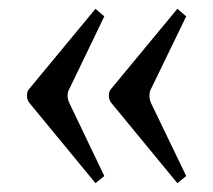

<svg xmlns="http://www.w3.org/2000/svg" viewBox="-20 -455 482 434"><path d="M231 -223.1Q226.1 -229.5 226.1 -238.8Q226.1 -249 231 -253.9L380.9 -435.1L400.9 -418L321.8 -254.9Q317.9 -248.5 317.9 -238.8Q317.9 -229 321.8 -221.2L400.9 -57.1L380.9 -41ZM45.9 -223.1Q41 -229.5 41 -238.8Q41 -249 45.9 -253.9L195.8 -435.1L215.8 -418L137.2 -254.9Q132.8 -247.6 132.8 -238.8Q132.8 -230 137.2 -221.2L215.8 -57.1L195.8 -41Z"/></svg>

Font: Heuristica
Style: Regular
Weight: 400
Version: Version 1.0.2